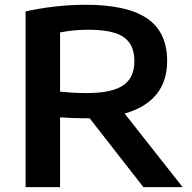

<svg xmlns="http://www.w3.org/2000/svg" viewBox="-20 -768 790 788"><path d="M568.5 0 348 -282.5H330.5Q284 -282.5 226.5 -286.5V0H85V-721Q139 -733.5 204 -741Q269 -748.5 331.5 -748.5Q500.5 -748.5 583.2 -692.8Q666 -637 666 -517Q666 -434.5 621.5 -380.2Q577 -326 491.5 -302L729.5 0ZM226.5 -392Q283.5 -386 336.5 -386Q438 -386 484.8 -417.2Q531.5 -448.5 531.5 -516Q531.5 -563 511.8 -591.5Q492 -620 450.8 -633Q409.5 -646 343 -646Q285 -646 226.5 -635Z"/></svg>

Font: Encode Sans Expanded SemiBold
Style: Regular
Weight: 600
Width: 7
Designer: Multiple Designers
Foundry: Impallari Type
Version: Version 2.000